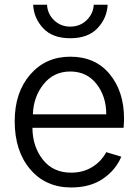

<svg xmlns="http://www.w3.org/2000/svg" viewBox="-20 -786 593 823"><path d="M122.1 -765.6H181.6Q183.6 -726.6 211.9 -699.2Q240.2 -671.9 281.2 -671.9Q323.2 -671.9 351.6 -699.7Q379.9 -727.5 381.8 -765.6H441.4Q438.5 -708 397.9 -665Q357.4 -622.1 281.2 -622.1Q205.1 -622.1 165 -665Q125 -708 122.1 -765.6ZM43 -266.6Q43 -389.6 109.4 -466.3Q175.8 -543 281.2 -543Q388.7 -543 450.2 -468.3Q511.7 -393.6 511.7 -277.3Q511.7 -263.7 509.8 -238.3H119.1Q119.1 -159.2 163.1 -102.5Q207 -45.9 285.2 -45.9Q335.9 -45.9 375 -69.8Q414.1 -93.8 435.5 -133.8L500 -114.3Q475.6 -56.6 420.9 -19.5Q366.2 17.6 285.2 17.6Q175.8 17.6 109.4 -60.5Q43 -138.7 43 -266.6ZM121.1 -295.9H435.5Q435.5 -373 393.6 -426.3Q351.6 -479.5 281.2 -479.5Q210 -479.5 166.5 -424.8Q123 -370.1 121.1 -295.9Z"/></svg>

Font: Gothic A1
Style: Regular
Weight: 400
Designer: HanYang I&C Co.,Ltd.
Foundry: HanYang I&C Co.,Ltd.
Version: Version 2.50